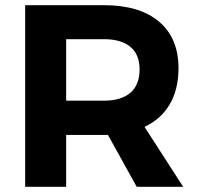

<svg xmlns="http://www.w3.org/2000/svg" viewBox="-20 -720 764 740"><path d="M507 0 396 -200H381H235V0H77V-700H381Q518 -700 593 -636.5Q668 -573 668 -457Q668 -376 634.5 -318.5Q601 -261 537 -231L686 0ZM235 -332H381Q447 -332 482.5 -362.5Q518 -393 518 -452Q518 -510 482.5 -539.5Q447 -569 381 -569H235Z"/></svg>

Font: TypoPRO Montserrat Alternates
Style: Regular
Weight: 600
Designer: Julieta Ulanovsky
Foundry: Julieta Ulanovsky
Version: Version 6.001